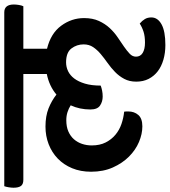

<svg xmlns="http://www.w3.org/2000/svg" viewBox="-0 -686 775 876"><g transform="rotate(-90 387.0 -247.5)"><path d="M603 -528V-420Q673 -403 708 -355.5Q743 -308 743 -251Q743 -212 730 -183.5Q717 -155 697.5 -134Q678 -113 655 -97.5Q632 -82 612.5 -68.5Q593 -55 580 -42.5Q567 -30 567 -14Q567 6 584 16.5Q601 27 631 27Q660 27 680.5 20.5Q701 14 718 3Q731 14 738.5 26.5Q746 39 746 56Q746 85 714.5 102.5Q683 120 620 120Q584 120 553 111Q522 102 500 85Q478 68 465.5 43.5Q453 19 453 -13Q453 -44 465.5 -67.5Q478 -91 497 -109.5Q516 -128 538 -143.5Q560 -159 579 -175Q598 -191 610.5 -209.5Q623 -228 623 -253Q623 -284 604.5 -308.5Q586 -333 541 -333Q520 -333 501 -324Q482 -315 467.5 -296Q453 -277 444 -247Q435 -217 435 -175Q424 -171 411.5 -168.5Q399 -166 385 -166Q362 -166 344 -178Q326 -190 326 -222Q326 -271 345 -312Q331 -321 314 -326.5Q297 -332 277 -332Q247 -332 225.5 -322.5Q204 -313 190 -297Q176 -281 169 -260Q162 -239 162 -216Q162 -179 175.5 -152.5Q189 -126 210.5 -108Q232 -90 259.5 -80.5Q287 -71 316 -68Q317 -63 317 -58.5Q317 -54 317 -49Q317 -22 301 -3.5Q285 15 249 15Q214 15 177.5 -0.5Q141 -16 111 -46Q81 -76 61.5 -119.5Q42 -163 42 -219Q42 -267 58 -305.5Q74 -344 102 -371Q130 -398 167.5 -412.5Q205 -427 248 -427Q296 -427 331 -413Q366 -399 394 -377Q433 -410 488 -421V-528H5Q-15 -528 -23 -539Q-31 -550 -31 -573Q-31 -582 -29 -594.5Q-27 -607 -24 -615H769Q805 -615 805 -571Q805 -562 803 -549Q801 -536 797 -528Z"/></g></svg>

Font: Baloo 2 SemiBold
Style: Regular
Weight: 600
Designer: Sarang Kulkarni and Ek Type
Foundry: Ek Type
Version: Version 1.640;hotconv 1.0.111;makeotfexe 2.5.65597; ttfautoh